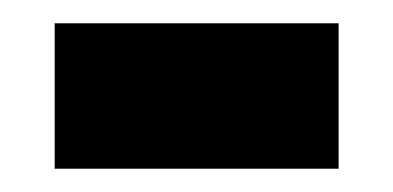

<svg xmlns="http://www.w3.org/2000/svg" viewBox="-20 -351 338 165"><path d="M27 -206V-331H271V-206Z"/></svg>

Font: Noto Sans Display ExtraCondensed
Style: Regular
Weight: 400
Width: 2
Version: Version 2.003